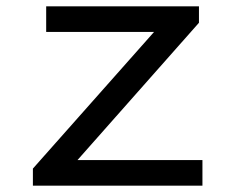

<svg xmlns="http://www.w3.org/2000/svg" viewBox="-20 -587 740 607"><path d="M84 -54V0H620V-81H225L609 -515V-567H126V-486H467Z"/></svg>

Font: Kawkab Mono Light
Style: Bold
Weight: 400
Monospace: yes
Designer: Abdullah Arif
Foundry: Abdullah Arif
Version: Version 1.000;PS 000.500;hotconv 1.0.88;makeotf.lib2.5.64775